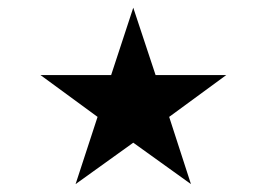

<svg xmlns="http://www.w3.org/2000/svg" viewBox="-20 -651 682 491"><path d="M264.2 -459H83.5L229.5 -352.1L173.3 -180.2L320.8 -286.1L468.3 -180.2L412.6 -352.1L558.6 -459H377.9L320.8 -631.3Z"/></svg>

Font: Vazirmatn
Style: Regular
Weight: 400
Designer: Saber Rastikerdar
Foundry: Saber Rastikerdar
Version: Version 33.003;September 2, 2022;FontCreator 14.0.0.2862 64-